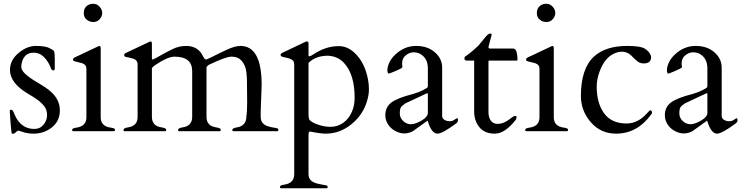

<svg xmlns="http://www.w3.org/2000/svg" viewBox="-20 -697 3950 1020"><path d="M271 -334Q271 -323 263 -323Q255 -323 250 -335Q239 -367 215.5 -392Q192 -417 158 -417Q113 -417 98 -372Q93 -357 93 -341Q93 -325 113.5 -305Q134 -285 181 -257.5Q228 -230 249 -211Q298 -168 298 -111Q298 -54 256 -20.5Q214 13 158 13Q128 13 104 5Q80 -3 76.5 -3Q73 -3 65 5Q57 13 52 13H43Q41 13 36.5 -39.5Q32 -92 32 -102Q32 -112 33.5 -113Q35 -114 39 -114Q43 -114 45.5 -111.5Q48 -109 50 -105.5Q52 -102 53.5 -98Q55 -94 60 -83Q93 -12 162 -12Q193 -12 211.5 -35Q230 -58 230 -85.5Q230 -113 215.5 -132Q201 -151 179 -167Q157 -183 132 -197Q33 -255 33 -325Q33 -377 78 -415Q123 -453 170.5 -453Q218 -453 240.5 -442.5Q263 -432 267 -425Q271 -418 271 -379Z M368 0Q363 -1 363 -7Q363 -16 386 -19Q439 -26 439 -74V-333Q439 -353 417 -361Q407 -364 395.5 -366.5Q384 -369 377.5 -371Q371 -373 369.5 -374.5Q368 -376 368 -381.5Q368 -387 375 -391L500 -450Q505 -453 507 -453Q515 -453 515 -441V-74Q515 -26 568 -19Q591 -16 591 -8.5Q591 -1 586 0ZM476 -580Q456 -580 440.5 -592.5Q425 -605 425 -628Q425 -651 439.5 -664Q454 -677 474.5 -677Q495 -677 509 -661.5Q523 -646 523 -628Q523 -610 509.5 -595Q496 -580 476 -580Z M1293 -154 1292 -257Q1292 -320 1281 -345.5Q1270 -371 1253.5 -383.5Q1237 -396 1209 -396Q1181 -396 1090 -353Q1078 -345 1077 -339V-76Q1077 -27 1130 -20Q1153 -16 1153 -8.5Q1153 -1 1148 0H930Q926 -1 926 -7Q926 -16 948 -20Q1001 -27 1001 -76V-319Q1001 -396 907 -396Q872 -396 810 -355Q795 -345 787 -336V-76Q787 -27 840 -20Q863 -16 863 -8.5Q863 -1 858 0H640Q636 -1 636 -7Q636 -16 658 -20Q711 -27 711 -75V-356Q711 -377 689 -385Q679 -388 668 -390.5Q657 -393 650 -394.5Q643 -396 641.5 -398Q640 -400 640 -405.5Q640 -411 647 -415L772 -474Q778 -477 779 -477Q787 -477 787 -465V-384Q788 -381 791 -381Q794 -381 807 -388Q820 -395 841 -407Q862 -419 896.5 -436Q931 -453 969 -453Q1032 -453 1058 -399Q1069 -378 1077 -381Q1085 -384 1103 -393Q1144 -414 1186.5 -433.5Q1229 -453 1257 -453Q1370 -453 1370 -247L1365 -104V-76Q1365 -38 1404 -26Q1420 -21 1434.5 -19Q1449 -17 1454 -15Q1459 -13 1459 -7Q1459 -1 1454 0H1219Q1214 -1 1214 -7Q1214 -16 1237 -20Q1289 -27 1289 -80Q1293 -104 1293 -154Z M1863 -51Q1795 13 1711 13Q1681 13 1629 2Q1621 2 1620 8Q1619 14 1619 20V229Q1619 265 1661 277Q1680 282 1696 284.5Q1712 287 1716.5 289Q1721 291 1721 296.5Q1721 302 1716 303H1472Q1467 302 1467 296Q1467 287 1490 284Q1543 276 1543 229V-357Q1543 -377 1520 -385Q1510 -389 1499 -391Q1488 -393 1481.5 -395Q1475 -397 1473 -398.5Q1471 -400 1471 -406Q1471 -412 1479 -416L1603 -475Q1607 -477 1611 -477Q1619 -477 1619 -465V-403Q1619 -398 1624.5 -398Q1630 -398 1651 -412Q1713 -452 1780 -452Q1827 -452 1866 -414Q1918 -364 1935 -275Q1940 -250 1940 -221.5Q1940 -193 1930 -161Q1912 -98 1863 -51ZM1723 -401Q1657 -401 1619 -363V-89Q1619 -64 1627 -57Q1648 -39 1693 -28Q1781 -8 1830 -70Q1864 -115 1864 -178Q1864 -300 1809 -361Q1776 -398 1723 -401Z M2403 -41Q2330 13 2304 13Q2273 13 2253 -52Q2252 -57 2251 -56Q2190 -11 2175 -1Q2135 21 2094.5 5.5Q2054 -10 2036 -46Q2027 -64 2027 -85Q2027 -127 2058 -151.5Q2089 -176 2175 -198Q2204 -206 2227 -218Q2250 -230 2251.5 -233.5Q2253 -237 2253 -240V-334Q2253 -389 2210 -412Q2196 -419 2176 -419Q2156 -419 2136 -403.5Q2116 -388 2116 -359L2118 -340Q2115 -334 2083 -320.5Q2051 -307 2046 -306Q2038 -306 2038 -324.5Q2038 -343 2049 -366Q2060 -389 2081 -408Q2129 -453 2190.5 -453Q2252 -453 2290.5 -419Q2329 -385 2329 -338V-81Q2329 -68 2341 -60.5Q2353 -53 2368.5 -53Q2384 -53 2394.5 -61Q2405 -69 2409 -69Q2413 -69 2413 -58.5Q2413 -48 2403 -41ZM2253 -97V-196Q2253 -202 2250.5 -202Q2248 -202 2247 -201L2134 -148Q2116 -136 2110 -127Q2104 -118 2104 -94.5Q2104 -71 2122 -54Q2140 -37 2163 -37Q2186 -37 2219.5 -56.5Q2253 -76 2253 -97Z M2578 -375Q2575 -375 2575 -371V-102Q2575 -72 2588 -55.5Q2601 -39 2621 -39Q2641 -39 2656 -45.5Q2671 -52 2682 -60Q2693 -68 2701.5 -74.5Q2710 -81 2717 -81Q2724 -81 2724 -78Q2724 -66 2721 -62Q2663 13 2608.5 13Q2554 13 2526.5 -21.5Q2499 -56 2499 -104V-375H2462Q2448 -375 2447.5 -384Q2447 -393 2450 -396Q2476 -412 2522 -455Q2527 -460 2535 -471Q2543 -482 2559 -500.5Q2575 -519 2583.5 -519Q2592 -519 2592 -512Q2592 -511 2575 -448Q2575 -439 2583 -439H2707Q2729 -439 2729 -378Q2729 -375 2725 -375Z M2775 0Q2770 -1 2770 -7Q2770 -16 2793 -19Q2846 -26 2846 -74V-333Q2846 -353 2824 -361Q2814 -364 2802.5 -366.5Q2791 -369 2784.5 -371Q2778 -373 2776.5 -374.5Q2775 -376 2775 -381.5Q2775 -387 2782 -391L2907 -450Q2912 -453 2914 -453Q2922 -453 2922 -441V-74Q2922 -26 2975 -19Q2998 -16 2998 -8.5Q2998 -1 2993 0ZM2883 -580Q2863 -580 2847.5 -592.5Q2832 -605 2832 -628Q2832 -651 2846.5 -664Q2861 -677 2881.5 -677Q2902 -677 2916 -661.5Q2930 -646 2930 -628Q2930 -610 2916.5 -595Q2903 -580 2883 -580Z M3439 -394Q3439 -360 3400 -360Q3380 -360 3366 -371.5Q3352 -383 3344.5 -391Q3337 -399 3329 -406Q3293 -435 3242.5 -412.5Q3192 -390 3165 -316Q3150 -276 3150 -236Q3150 -150 3189 -95.5Q3228 -41 3309 -41Q3369 -41 3417 -95Q3431 -111 3434 -111Q3437 -111 3440.5 -108Q3444 -105 3444 -99.5Q3444 -94 3441 -91Q3366 13 3253 13Q3171 13 3118.5 -48Q3066 -109 3066 -187Q3066 -333 3136 -397Q3198 -453 3312 -453Q3382 -453 3405 -439Q3428 -425 3437 -403Q3439 -398 3439 -394Z M3888 -41Q3815 13 3789 13Q3758 13 3738 -52Q3737 -57 3736 -56Q3675 -11 3660 -1Q3620 21 3579.5 5.5Q3539 -10 3521 -46Q3512 -64 3512 -85Q3512 -127 3543 -151.5Q3574 -176 3660 -198Q3689 -206 3712 -218Q3735 -230 3736.5 -233.5Q3738 -237 3738 -240V-334Q3738 -389 3695 -412Q3681 -419 3661 -419Q3641 -419 3621 -403.5Q3601 -388 3601 -359L3603 -340Q3600 -334 3568 -320.5Q3536 -307 3531 -306Q3523 -306 3523 -324.5Q3523 -343 3534 -366Q3545 -389 3566 -408Q3614 -453 3675.5 -453Q3737 -453 3775.5 -419Q3814 -385 3814 -338V-81Q3814 -68 3826 -60.5Q3838 -53 3853.5 -53Q3869 -53 3879.5 -61Q3890 -69 3894 -69Q3898 -69 3898 -58.5Q3898 -48 3888 -41ZM3738 -97V-196Q3738 -202 3735.5 -202Q3733 -202 3732 -201L3619 -148Q3601 -136 3595 -127Q3589 -118 3589 -94.5Q3589 -71 3607 -54Q3625 -37 3648 -37Q3671 -37 3704.5 -56.5Q3738 -76 3738 -97Z"/></svg>

Font: Cardo
Style: Regular
Weight: 400
Designer: David J. Perry
Foundry: David J. Perry
Version: Version 1.0451